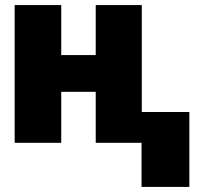

<svg xmlns="http://www.w3.org/2000/svg" viewBox="-20 -566 779 761"><path d="M222.7 -545.9V-347.7H359.4V-545.9H542V0H359.4V-202.1H222.7V0H38.1V-545.9ZM730.5 -122.1V174.8H541V-122.1Z"/></svg>

Font: Inter Tight Black
Style: Regular
Weight: 900
Designer: Rasmus Andersson
Foundry: rsms
Version: Version 3.004; ttfautohint (v1.8.4.7-5d5b)